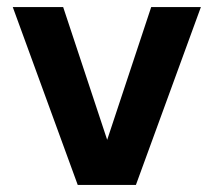

<svg xmlns="http://www.w3.org/2000/svg" viewBox="-20 -521 603 541"><path d="M199 0 16 -501H158L282 -127L406 -501H546L363 0Z"/></svg>

Font: DM Sans 18pt
Style: Bold
Weight: 700
Designer: Colophon Foundry, Jonny Pinhorn
Foundry: Colophon Foundry
Version: Version 4.004;gftools[0.9.30]